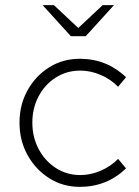

<svg xmlns="http://www.w3.org/2000/svg" viewBox="-20 -718 541 748"><path d="M291 10Q225 10 172 -23.5Q119 -57 87.5 -113.5Q56 -170 56 -240Q56 -310 87.5 -366.5Q119 -423 172 -456Q225 -489 291 -489Q396 -489 471 -417L440 -380Q412 -409 372.5 -426Q333 -443 293 -443Q240 -443 197.5 -416Q155 -389 130.5 -343Q106 -297 106 -240Q106 -184 130.5 -137.5Q155 -91 197.5 -63.5Q240 -36 293 -36Q333 -36 372.5 -53Q412 -70 440 -99L471 -62Q396 10 291 10ZM190 -698 285 -609 380 -698H424L314 -577H256L146 -698Z"/></svg>

Font: Red Hat Text Light
Style: Regular
Weight: 300
Designer: Pentagram, MCKL
Foundry: Pentagram, MCKL
Version: Version 1.023; ttfautohint (v1.8.3)